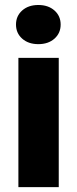

<svg xmlns="http://www.w3.org/2000/svg" viewBox="-20 -765 315 785"><path d="M45.4 -664.6Q45.4 -699.7 70.8 -722.2Q96.2 -744.6 136.7 -744.6Q177.2 -744.6 202.6 -722.2Q228 -699.7 228 -664.6Q228 -629.4 202.6 -606.9Q177.2 -584.5 136.7 -584.5Q96.2 -584.5 70.8 -606.9Q45.4 -629.4 45.4 -664.6ZM220.2 -528.3V0H55.2V-528.3Z"/></svg>

Font: Vazirmatn RD UI FD Black
Style: Regular
Weight: 900
Designer: Saber Rastikerdar
Foundry: Saber Rastikerdar
Version: Version 33.003